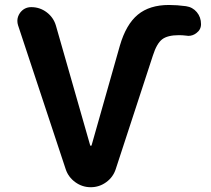

<svg xmlns="http://www.w3.org/2000/svg" viewBox="-20 -784 861 783"><path d="M710 -640.6Q663.1 -640.6 641.1 -623.5Q619.1 -606.4 603.5 -557.6L452.1 -94.7Q441.4 -61.5 413.1 -41Q384.8 -20.5 350.1 -20.5Q315.4 -20.5 287.1 -41Q258.8 -61.5 248 -93.8L53.7 -680.7Q50.8 -689.5 50.8 -699.2Q50.8 -715.8 61.5 -731.4Q79.1 -754.9 107.4 -754.9Q142.6 -754.9 170.4 -733.9Q198.2 -712.9 208 -679.7L347.7 -191.4Q348.6 -189.5 350.6 -189.5Q352.5 -189.5 353.5 -191.4L468.8 -597.7Q494.1 -684.6 542 -724.1Q589.8 -763.7 668.9 -763.7Q702.1 -763.7 738.3 -758.8Q765.6 -754.9 782.7 -734.4Q799.8 -713.9 799.8 -685.5Q799.8 -663.1 781.2 -649.4Q766.6 -637.7 748 -637.7Q744.1 -637.7 739.3 -638.7Q723.6 -640.6 710 -640.6Z"/></svg>

Font: Gen Jyuu GothicX Bold
Style: Bold
Weight: 700
Designer: Ryoko NISHIZUKA (kana &amp; ideographs); Paul D. Hunt (Latin, Greek &amp; Cyrillic); Wenlong ZHANG (bopomofo); Sandoll C
Version: Version 1.058.20140828